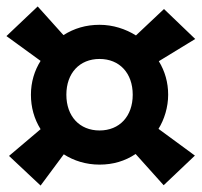

<svg xmlns="http://www.w3.org/2000/svg" viewBox="-32 -601 626 596"><path d="M277 -196C215 -196 174 -240 174 -307C174 -374 215 -418 277 -418C339 -418 380 -374 380 -307C380 -240 339 -196 277 -196ZM94 -25 166 -122C197 -102 235 -90 277 -90C319 -90 356 -101 389 -123L476 -26L573 -118L460 -201C478 -230 490 -268 490 -307C490 -345 480 -380 461 -411L574 -480L477 -573L390 -491C358 -511 319 -524 277 -524C235 -524 198 -513 165 -492L85 -581L-12 -489L94 -412C75 -382 64 -346 64 -307C64 -268 74 -232 94 -200L-4 -117Z"/></svg>

Font: FREAK Grotesk
Style: Bold
Weight: 700
Designer: La Scuola Open Source
Foundry: La Scuola Open Source
Version: Version 1.000;PS 1.0;hotconv 1.0.72;makeotf.lib2.5.5900